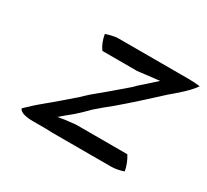

<svg xmlns="http://www.w3.org/2000/svg" viewBox="-96 -601 781 723"><g transform="rotate(30 294.5 -239.0)"><path d="M50 -45C54 -29 84 -24 111 -24H166C175 -24 185 -23 195 -23H449C469 -23 488 -27 505 -33C501 -55 492 -77 481 -94H258C242 -92 228 -91 213 -89L183 -84C198 -97 213 -110 232 -125C249 -140 265 -155 281 -172C303 -191 325 -210 348 -228C399 -271 450 -318 500 -364C532 -391 569 -422 589 -452C558 -456 526 -455 493 -455H235C216 -455 197 -449 181 -444C185 -421 193 -400 205 -384H356L450 -395C428 -375 406 -355 384 -336C379 -330 374 -326 370 -322C348 -304 322 -280 301 -263L248 -219C237 -210 228 -200 218 -191C181 -159 147 -129 110 -99C88 -81 70 -64 50 -45Z"/></g></svg>

Font: SolarCharger
Style: 552
Weight: 400
Designer: Mew Too
Foundry: Cannot Into Space Fonts/KineticPlasma Fonts
Version: Version 1.100